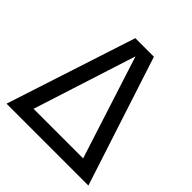

<svg xmlns="http://www.w3.org/2000/svg" viewBox="-196 -887 1034 1034"><g transform="rotate(45 321.0 -370.0)"><path d="M9.5 0 250.5 -740H392L633 0ZM132 -83.5H509.5L320.5 -671.5Z"/></g></svg>

Font: Encode Sans Semi Condensed Medium
Style: Regular
Weight: 500
Width: 4
Designer: Multiple Designers
Foundry: Impallari Type
Version: Version 3.000; ttfautohint (v1.8.3) -l 8 -r 50 -G 200 -x 14 